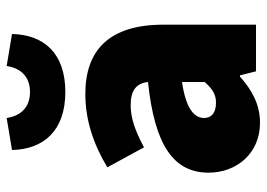

<svg xmlns="http://www.w3.org/2000/svg" viewBox="-132 -656 800 576"><g transform="rotate(-90 268.0 -368.0)"><path d="M188 12C242 12 286 -12 326 -48H330L342 0H482V-278C482 -442 404 -512 274 -512C196 -512 124 -488 54 -446L114 -336C166 -364 204 -376 240 -376C284 -376 306 -360 310 -324C118 -304 38 -246 38 -142C38 -60 94 12 188 12ZM248 -120C218 -120 202 -133 202 -156C202 -184 228 -210 310 -222V-154C292 -134 276 -120 248 -120ZM280 -572C398 -572 452 -638 454 -732L358 -748C352 -708 328 -678 280 -678C232 -678 208 -708 202 -748L106 -732C108 -638 163 -572 280 -572Z"/></g></svg>

Font: Source Sans Pro Black
Style: Regular
Weight: 900
Designer: Paul D. Hunt
Foundry: Adobe Systems Incorporated
Version: Version 3.006;hotconv 1.0.111;makeotfexe 2.5.65597